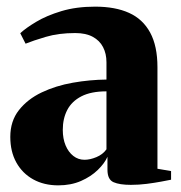

<svg xmlns="http://www.w3.org/2000/svg" viewBox="-20 -547 544 578"><path d="M155.5 11Q112.5 11 80 -7Q47.5 -25 29.2 -57.8Q11 -90.5 11 -135Q11 -182.5 37 -215.5Q63 -248.5 105.5 -268.8Q148 -289 199.2 -298Q250.5 -307 300.5 -307.5V-359.5Q300.5 -385.5 290.2 -405.2Q280 -425 259.2 -436.2Q238.5 -447.5 206.5 -447.5Q156.5 -447.5 117.8 -436Q79 -424.5 57 -415.5L41 -447Q57.5 -462.5 88.8 -481.2Q120 -500 164.8 -513.5Q209.5 -527 266.5 -527Q327 -527 368.5 -508.2Q410 -489.5 432 -449Q454 -408.5 454 -344.5V-39L495 -32V-6Q484.5 -4 464.8 -0.2Q445 3.5 421.5 6.5Q398 9.5 374 9.5Q340 9.5 321.8 1.5Q303.5 -6.5 303.5 -36V-75Q295 -55.5 274.5 -35.5Q254 -15.5 223.8 -2.2Q193.5 11 155.5 11ZM234.5 -66Q251 -66 270.2 -74Q289.5 -82 300.5 -97.5V-272Q254 -272 225 -257Q196 -242 182.5 -216Q169 -190 169 -156Q169 -129.5 177.5 -109.2Q186 -89 200.8 -77.5Q215.5 -66 234.5 -66Z"/></svg>

Font: Merriweather 120pt ExtraBold
Style: Regular
Weight: 800
Version: Version 2.100